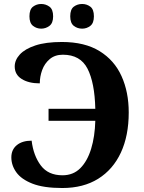

<svg xmlns="http://www.w3.org/2000/svg" viewBox="-20 -935 722 965"><path d="M393 -791Q369 -791 351 -805Q333 -819 333 -853Q333 -888 351 -901.5Q369 -915 393 -915Q416 -915 434 -901.5Q452 -888 452 -853Q452 -819 434 -805Q416 -791 393 -791ZM187 -791Q164 -791 146 -805Q128 -819 128 -853Q128 -888 146 -901.5Q164 -915 187 -915Q210 -915 228.5 -901.5Q247 -888 247 -853Q247 -819 228.5 -805Q210 -791 187 -791ZM293 10Q199 10 143 -12Q87 -34 62 -69Q37 -104 37 -144Q37 -183 64.5 -205.5Q92 -228 139 -228Q148 -153 185 -103.5Q222 -54 294 -54Q348 -54 383.5 -89.5Q419 -125 438 -187Q457 -249 459 -328H224V-388H459Q456 -519 420 -589.5Q384 -660 296 -660Q256 -660 230 -638Q204 -616 192 -583Q180 -550 180 -516Q124 -516 89 -538Q54 -560 54 -601Q54 -633 79.5 -661Q105 -689 157.5 -706.5Q210 -724 291 -724Q406 -724 480.5 -678Q555 -632 591 -552Q627 -472 627 -370Q627 -253 587.5 -168Q548 -83 473.5 -36.5Q399 10 293 10Z"/></svg>

Font: NotoSerif-Bold
Style: Regular
Weight: 700
Designer: Monotype Design Team
Foundry: Monotype Imaging Inc.
Version: Version 2.007; ttfautohint (v1.8) -l 8 -r 50 -G 200 -x 14 -D